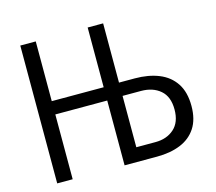

<svg xmlns="http://www.w3.org/2000/svg" viewBox="-112 -925 1225 1090"><g transform="rotate(-15 500.0 -380.0)"><path d="M94.2 24.9V-785.2H185.1V-434.1H490.2V-785.2H581.1V-437H673.8Q753.9 -437 814.9 -412.4Q876 -387.7 910.2 -335.9Q944.3 -284.2 944.3 -203.1Q944.3 -124.5 911.4 -74Q878.4 -23.4 819.1 0.7Q759.8 24.9 681.2 24.9H490.2V-356H185.1V24.9ZM581.1 -57.1H693.8Q760.3 -57.1 803.2 -95.2Q846.2 -133.3 846.2 -208.5Q846.2 -284.2 802.5 -321.5Q758.8 -358.9 689.9 -358.9H581.1Z"/></g></svg>

Font: BIZ UDPGothic
Style: Regular
Weight: 400
Designer: TypeBank Co., Ltd.
Foundry: Morisawa Inc.
Version: Version 1.051